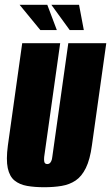

<svg xmlns="http://www.w3.org/2000/svg" viewBox="-20 -772 465 804"><path d="M165 12Q125 12 93.5 6.5Q62 1 41 -16Q20 -33 12.5 -68Q5 -103 13 -163L73 -591H232L165 -115Q164 -104 165 -97Q166 -90 169.5 -87.5Q173 -85 178 -85Q183 -85 187 -87.5Q191 -90 194.5 -97Q198 -104 199 -115L266 -591H425L365 -164Q357 -104 339.5 -68.5Q322 -33 296.5 -16Q271 1 238 6.5Q205 12 165 12ZM331 -646H272L195 -752H311ZM218 -646H149L62 -752H178Z"/></svg>

Font: Alumni Sans Black
Style: Italic
Weight: 900
Italic angle: -8°
Version: Version 1.016